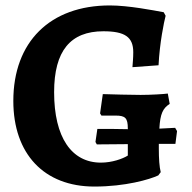

<svg xmlns="http://www.w3.org/2000/svg" viewBox="-20 -674 705 706"><path d="M625 -145 631 -192 624 -204 566 -201C569 -256 579 -276 604 -292L597 -330C583 -328 535 -325 497 -325C452 -325 399 -327 358 -328L348 -257L353 -249H405C441 -249 450 -240 450 -201V-199C415 -200 370 -200 338 -200L331 -152L336 -143C369 -143 415 -144 450 -144V-102C431 -90 392 -76 351 -76C243 -76 179 -169 179 -335C179 -487 239 -559 360 -559C439 -559 470 -538 470 -482C470 -460 468 -442 467 -427L563 -434C567 -516 583 -593 589 -616L582 -629C544 -636 452 -654 384 -654C164 -654 29 -520 29 -303C29 -108 142 12 327 12C441 12 530 -14 562 -29L571 -41C566 -60 564 -91 564 -128V-145Z"/></svg>

Font: Alegreya SC
Style: Bold
Weight: 700
Designer: Juan Pablo del Peral
Foundry: Huerta Tipografica
Version: Version 2.007;PS 002.007;hotconv 1.0.88;makeotf.lib2.5.64775